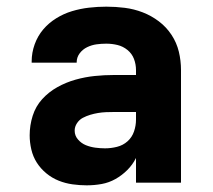

<svg xmlns="http://www.w3.org/2000/svg" viewBox="-20 -548 640 576"><path d="M240 8Q219 8 197.5 5Q176 2 156 -6Q136 -14 119 -28Q102 -42 90.5 -60Q79 -78 74 -99.5Q69 -121 69 -142Q69 -172 78 -200.5Q87 -229 106.5 -250.5Q126 -272 152 -286.5Q178 -301 206.5 -309Q235 -317 264 -320Q293 -323 322 -323H388V-338Q388 -355 382 -371Q376 -387 362.5 -398Q349 -409 332.5 -413Q316 -417 299 -417Q284 -417 269.5 -415Q255 -413 241.5 -406.5Q228 -400 219 -388Q210 -376 210 -361V-360H75V-364Q75 -390 84 -415Q93 -440 109.5 -459.5Q126 -479 148.5 -493Q171 -507 196 -514.5Q221 -522 247 -525Q273 -528 299 -528Q327 -528 354.5 -524.5Q382 -521 408 -511Q434 -501 456.5 -484Q479 -467 494.5 -443.5Q510 -420 516.5 -393Q523 -366 523 -338V0H388V-74Q378 -54 362 -38Q346 -22 326.5 -11Q307 0 285 4Q263 8 240 8ZM295 -103Q313 -103 331 -107.5Q349 -112 362.5 -124Q376 -136 382 -153.5Q388 -171 388 -189V-212H322Q310 -212 298 -211.5Q286 -211 274 -209Q262 -207 250.5 -203.5Q239 -200 228.5 -194.5Q218 -189 211 -178.5Q204 -168 204 -156Q204 -141 214 -129.5Q224 -118 237.5 -112.5Q251 -107 266 -105Q281 -103 295 -103Z"/></svg>

Font: Iosevka Aile Heavy
Style: Regular
Weight: 900
Designer: Belleve Invis
Foundry: Belleve Invis
Version: Version 31.1.0; ttfautohint (v1.8.4)